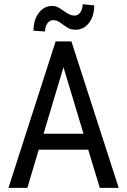

<svg xmlns="http://www.w3.org/2000/svg" viewBox="-20 -912 616 932"><path d="M437.5 -885.7Q437.5 -834.5 412.1 -801Q386.7 -767.6 346.7 -767.6Q329.6 -767.6 317.4 -772.7Q305.2 -777.8 285.6 -792.7Q266.1 -807.6 257.3 -810.8Q248.5 -814 237.3 -814Q220.7 -814 209.7 -798.3Q198.7 -782.7 198.7 -759.3L142.6 -762.7Q142.6 -815.9 168.5 -849.6Q194.3 -883.3 232.9 -883.3Q247.6 -883.3 259.3 -877.7Q271 -872.1 288.8 -859.4Q306.6 -846.7 317.9 -841.6Q329.1 -836.4 342.3 -836.4Q358.9 -836.4 370.1 -852.3Q381.3 -868.2 381.3 -891.6ZM408.2 -185.5H168L112.8 0H21L250 -710.9H326.7L556.2 0H464.4ZM191.4 -262.7H385.3L288.1 -585.9Z"/></svg>

Font: TypoPRO Roboto
Style: Regular
Weight: 400
Designer: Google
Version: Version 2.136; 2016